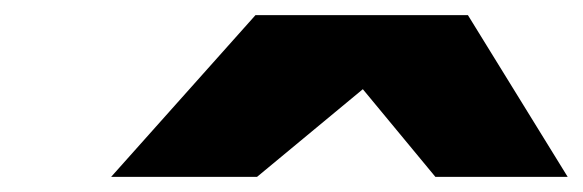

<svg xmlns="http://www.w3.org/2000/svg" viewBox="-20 -757 771 254"><path d="M127 -523 318 -737H599L731 -523H556L460 -639L320 -523Z"/></svg>

Font: Tomorrow ExtraBold
Style: Italic
Weight: 800
Italic angle: -10°
Designer: Tony de Marco, Monica Rizzolli
Foundry: Just in Type
Version: Version 2.002